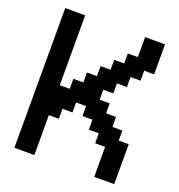

<svg xmlns="http://www.w3.org/2000/svg" viewBox="-153 -1128 1055 1130"><g transform="rotate(20 375.0 -562.5)"><path d="M62.5 -125V-1000H187.5V-562.5H250V-625H312.5V-687.5H375V-750H437.5V-812.5H500V-875H562.5V-1000H687.5V-812.5H625V-750H562.5V-687.5H500V-625H437.5V-562.5H500V-500H562.5V-437.5H625V-375H687.5V-125H562.5V-312.5H500V-375H437.5V-437.5H375V-500H312.5V-437.5H250V-375H187.5V-125Z"/></g></svg>

Font: Better VCR
Style: Regular
Weight: 400
Designer: artdzyk
Foundry: https://fontstruct.com
Version: Version 1.0